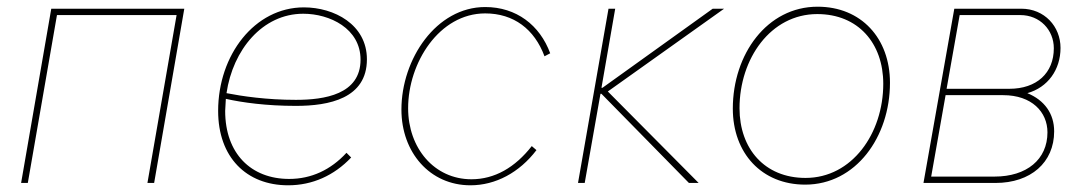

<svg xmlns="http://www.w3.org/2000/svg" viewBox="-20 -546 3233 573"><path d="M43 0H63L150 -501H507L420 0H440L530 -520H133Z M840 7C912 7 977 -22 1028 -76L1014 -90C967 -39 909 -12 843 -12C729 -12 652 -88 652 -215L654 -251C703 -240 775 -230 863 -230C962 -230 1075 -252 1075 -369C1075 -473 977 -524 887 -524C740 -524 631 -382 631 -215C631 -77 715 7 840 7ZM656 -268C675 -397 763 -505 885 -505C964 -505 1056 -461 1056 -368C1056 -264 948 -248 863 -248C775 -248 702 -259 656 -268Z M1384 7C1459 7 1530 -31 1581 -98L1567 -110C1517 -46 1456 -11 1387 -11C1276 -11 1198 -104 1198 -223C1198 -359 1291 -506 1428 -506C1513 -506 1575 -459 1605 -378L1622 -387C1591 -471 1521 -525 1428 -525C1282 -525 1178 -370 1178 -219C1178 -91 1263 7 1384 7Z M1705 0H1725L1772 -266H1775L2036 0H2065L1794 -273L2141 -520H2107L1778 -284H1775L1816 -520H1796Z M2383 5C2534 5 2636 -137 2636 -299C2636 -432 2550 -526 2420 -526C2269 -526 2167 -384 2167 -222C2167 -89 2253 5 2383 5ZM2384 -15C2262 -15 2187 -102 2187 -223C2187 -371 2280 -504 2419 -504C2541 -504 2616 -417 2616 -296C2616 -148 2523 -15 2384 -15Z M2736 0H2951C3056 0 3126 -61 3126 -154C3126 -207 3097 -247 3046 -268C3107 -285 3145 -338 3145 -403C3145 -467 3097 -520 3028 -520H2828ZM2759 -19 2802 -262H2974C3059 -262 3106 -212 3106 -151C3106 -70 3044 -19 2948 -19ZM2805 -281 2844 -501H3025C3083 -501 3125 -457 3125 -402C3125 -328 3074 -281 2992 -281Z"/></svg>

Font: Fixel Text 20240404 Thin
Style: Italic
Weight: 100
Width: 4
Italic angle: -10°
Designer: AlfaBravo + MacPaw
Foundry: Kyrylo Tkachov, Marchela Mozhyna, Serhii Makarenko, Maria Weinstein, Zakhar Kryvoshyya
Version: Version 1.211;Glyphs 3.2 (3225)